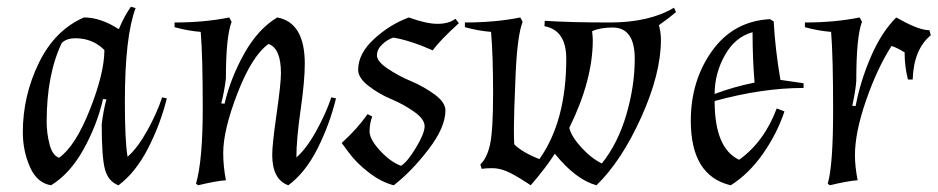

<svg xmlns="http://www.w3.org/2000/svg" viewBox="-20 -537 2793 572"><path d="M48 -143Q48 -251 95.5 -349Q143 -447 230 -485Q280 -485 334 -450Q350 -489 370 -517L384 -513Q352 -428 352 -234Q352 -117 360 -70Q390 -96 419 -148.5Q448 -201 463 -247L477 -244Q458 -167 421 -95Q384 -23 333 15Q303 4 293 -31.5Q283 -67 283 -167Q288 -208 297 -241L287 -242Q269 -164 228.5 -91.5Q188 -19 132 15Q90 8 69 -40Q48 -88 48 -143ZM119 -174Q119 -141 127.5 -107.5Q136 -74 156 -67Q205 -102 248 -211Q291 -320 291 -388Q256 -423 205 -423Q178 -423 164 -409Q119 -315 119 -174Z M888 -347Q888 -296 875.5 -209Q863 -122 863 -68Q893 -94 922.5 -147.5Q952 -201 967 -247L981 -244Q962 -166 926 -94.5Q890 -23 839 15Q791 -2 791 -76Q791 -107 804 -197.5Q817 -288 817 -319Q817 -393 780 -406Q731 -371 688 -260.5Q645 -150 645 -81Q645 -42 653 0Q624 2 570 15L564 10Q584 -59 584 -214.5Q584 -370 578 -442Q540 -445 500 -456V-470Q589 -470 663 -485L670 -472Q653 -428 653 -303Q648 -262 639 -229L649 -228Q667 -305 708 -378Q749 -451 806 -485Q888 -470 888 -347Z M1089 -190Q1081 -169 1081 -145.5Q1081 -122 1112.5 -88Q1144 -54 1175 -43Q1194 -55 1219.5 -97.5Q1245 -140 1245 -161Q1245 -182 1214 -204Q1183 -226 1146 -241.5Q1109 -257 1078 -281Q1047 -305 1047 -329Q1047 -377 1094 -420.5Q1141 -464 1198 -485Q1250 -466 1283.5 -466Q1317 -466 1337 -481L1347 -468Q1291 -417 1269 -387L1238 -400Q1189 -419 1152 -425Q1135 -420 1119 -405Q1103 -390 1103 -372Q1103 -354 1135 -332.5Q1167 -311 1205 -295Q1243 -279 1275 -255.5Q1307 -232 1307 -208Q1307 -158 1257 -92.5Q1207 -27 1153 15Q1117 6 1079.5 -22.5Q1042 -51 1018 -84L998 -111Q1046 -155 1075 -197Z M1537 -472Q1521 -431 1516 -313Q1511 -195 1511 -157.5Q1511 -120 1512 -107Q1536 -83 1587 -63Q1667 -176 1667 -362Q1667 -447 1602 -459L1603 -475Q1680 -470 1797 -470Q1914 -470 1988 -514L1994 -501Q1974 -484 1943 -462Q1949 -441 1949 -418Q1949 -318 1890.5 -188Q1832 -58 1757 15Q1695 -2 1633 -79Q1603 -33 1561 15L1549 7Q1509 -19 1487.5 -27.5Q1466 -36 1446.5 -36Q1427 -36 1415 -34L1411 -47Q1431 -66 1440 -107Q1449 -148 1449 -259Q1449 -370 1443 -442Q1405 -445 1365 -456V-470Q1456 -470 1530 -485ZM1746 -418Q1746 -298 1676 -156Q1683 -129 1712.5 -97Q1742 -65 1773 -50Q1821 -110 1846 -195.5Q1871 -281 1871 -362Q1871 -455 1805 -455Q1768 -455 1744 -444Q1746 -426 1746 -418Z M2374 -275Q2251 -275 2109 -236Q2109 -95 2182 -61Q2257 -115 2294 -214L2317 -205Q2295 -139 2253 -79Q2211 -19 2157 15Q2038 -13 2038 -177Q2038 -297 2101.5 -385.5Q2165 -474 2274 -480L2285 -473Q2289 -394 2305 -299L2374 -289ZM2109 -257Q2164 -278 2228 -291Q2222 -361 2222 -441Q2170 -427 2139.5 -372.5Q2109 -318 2109 -257Z M2675 -381Q2650 -396 2636 -400Q2594 -335 2560.5 -239Q2527 -143 2527 -74Q2527 -42 2535 0Q2506 2 2452 15L2446 10Q2462 -45 2462 -207.5Q2462 -370 2456 -442Q2418 -445 2378 -456V-470Q2467 -470 2541 -485L2548 -472Q2531 -428 2531 -296Q2529 -267 2519 -222L2529 -221Q2543 -295 2574.5 -368Q2606 -441 2650 -485L2663 -478Q2719 -447 2749 -447L2753 -432Q2702 -390 2699 -300H2685Q2675 -338 2675 -381Z"/></svg>

Font: Almendra
Style: Italic
Weight: 400
Italic angle: -12°
Designer: Ana Sanfelippo
Foundry: Ana Sanfelippo
Version: Version 1.004